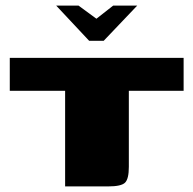

<svg xmlns="http://www.w3.org/2000/svg" viewBox="-20 -667 692 687"><path d="M181 -647H261L325 -600L385 -647H471L351 -521H299ZM15 -460H637V-342H441V-70Q441 -27 427.5 -13.5Q414 0 367 0H213V-342H15Z"/></svg>

Font: Genos Black
Style: Regular
Weight: 900
Designer: Robert E. Leuschke
Foundry: Robert E. Leuschke
Version: Version 1.010